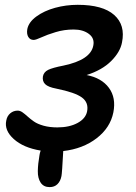

<svg xmlns="http://www.w3.org/2000/svg" viewBox="-20 -578 560 793"><path d="M185.1 194.8Q160.2 194.8 147.9 176.3Q135.7 157.7 136.2 128.4Q136.7 99.1 143.1 63Q144 55.2 147.9 43.9Q76.7 32.2 36.9 -3.7Q-2.9 -39.6 5.9 -80.1Q9.3 -99.1 22.5 -110.1Q35.6 -121.1 53.2 -121.1Q63 -121.1 73 -114Q83 -106.9 94.2 -96.7Q105.5 -86.4 120.1 -76.2Q134.8 -65.9 159.9 -58.8Q185.1 -51.8 216.8 -51.8Q266.6 -51.8 300.3 -70.1Q334 -88.4 339.8 -118.2Q346.7 -154.3 318.4 -175.3Q290 -196.3 212.9 -211.9Q178.7 -218.3 166.5 -230.5Q154.3 -242.7 157.2 -262.2Q160.6 -280.3 178.7 -289.3Q196.8 -298.3 242.2 -307.1Q354 -330.6 365.2 -389.2Q371.6 -419.4 347.4 -437.7Q323.2 -456.1 284.2 -456.1Q245.1 -456.1 209.7 -445.3Q174.3 -434.6 151.1 -423.8Q127.9 -413.1 119.1 -413.1Q104 -413.1 96.7 -425.8Q89.4 -438.5 92.8 -458Q98.6 -486.8 130.4 -510Q162.1 -533.2 207.3 -545.7Q252.4 -558.1 300.8 -558.1Q404.3 -558.1 451.4 -516.4Q498.5 -474.6 483.9 -402.8Q476.6 -363.3 439.2 -325.9Q401.9 -288.6 337.9 -268.1Q399.9 -255.9 429.9 -215.1Q460 -174.3 448.2 -113.8Q435.5 -50.3 378.9 -6.8Q322.3 36.6 241.2 45.9Q236.3 137.7 233.9 148.9Q230 169.9 217.5 182.4Q205.1 194.8 185.1 194.8Z"/></svg>

Font: Shantell Sans Irregular
Style: Italic
Weight: 500
Italic angle: -11.31°
Designer: Stephen Nixon, Anya Danilova, Shantell Martin
Foundry: Arrow Type
Version: Version 1.006;[9816181b4]